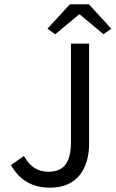

<svg xmlns="http://www.w3.org/2000/svg" viewBox="-20 -858 536 890"><path d="M304 -838 200 -725 236 -699 346 -791H350L460 -699L496 -725L392 -838ZM31 -93C69 -24 129 12 212 12C341 12 393 -80 393 -193V-656H309V-201C309 -101 274 -62 204 -62C157 -62 120 -83 91 -135Z"/></svg>

Font: Cambridge Sans
Style: Regular
Weight: 400
Version: Version 2.020;PS 002.020;hotconv 1.0.88;makeotf.lib2.5.64775